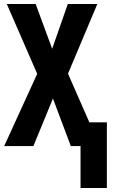

<svg xmlns="http://www.w3.org/2000/svg" viewBox="-20 -734 570 965"><path d="M384.8 210.9V0H335.9L246.1 -238.8L147.9 0H1L167 -362.8L14.2 -713.9H159.2L242.2 -488.8L320.8 -713.9H469.2L321.8 -363.8L429.2 -119.1H517.1V210.9Z"/></svg>

Font: Open Sans Condensed
Style: Regular
Weight: 400
Width: 3
Designer: Monotype Design Team
Foundry: Monotype Imaging Inc.
Version: Version 3.000